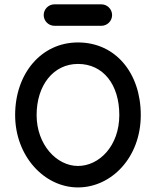

<svg xmlns="http://www.w3.org/2000/svg" viewBox="-20 -840 709 873"><path d="M334.5 -85.4C237.3 -85.4 146.5 -182.6 146.5 -316.9C146.5 -452.6 223.1 -549.3 334.5 -549.3C449.2 -549.3 522.5 -455.6 522.5 -316.9C522.5 -176.8 431.2 -85.4 334.5 -85.4ZM334.5 12.2C485.8 12.2 620.1 -123 620.1 -316.9C620.1 -507.8 505.4 -647 334.5 -647C167.5 -647 48.8 -505.4 48.8 -316.9C48.8 -130.9 180.7 12.2 334.5 12.2ZM440.9 -820.3H227.5C200.7 -820.3 178.7 -798.3 178.7 -771.5C178.7 -744.6 200.7 -722.7 227.5 -722.7H440.9C467.8 -722.7 489.7 -744.6 489.7 -771.5C489.7 -798.3 467.8 -820.3 440.9 -820.3Z"/></svg>

Font: Velvelyne Book
Style: Bold
Weight: 700
Designer: Manon Van der Borght et Mariel Nils
Foundry: Velvetyne
Version: Version 1.070;Glyphs 3.3.1 (3343)